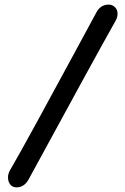

<svg xmlns="http://www.w3.org/2000/svg" viewBox="-20 -788 543 831"><path d="M23.9 -52.2Q60.1 -114.3 134.3 -249.8Q208.5 -385.3 295.4 -546.1Q382.3 -707 397.5 -734.9Q415.5 -768.1 450.7 -768.1Q466.3 -768.1 477.5 -757.1Q488.8 -746.1 488.8 -728Q488.8 -712.4 479 -695.8Q393.6 -544.4 104.5 -12.7Q85.4 22.9 51.8 22.9Q34.7 22.9 24.7 11Q14.6 -1 14.6 -21Q14.6 -35.6 23.9 -52.2Z"/></svg>

Font: Coustard
Style: Regular
Weight: 400
Foundry: vernon adams
Version: Version 1.001